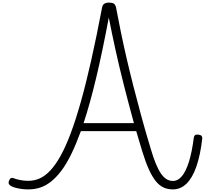

<svg xmlns="http://www.w3.org/2000/svg" viewBox="-20 -1440 1576 1477"><path d="M198 17Q170 17 145 13.5Q120 10 100 4.5Q80 -1 66 -8Q56 -13 49.5 -23Q43 -33 49 -48Q54 -64 63 -69Q72 -74 82 -70Q102 -62 132.5 -55.5Q163 -49 198 -49Q244 -49 285.5 -67.5Q327 -86 367 -128.5Q407 -171 446 -241Q485 -311 523.5 -413.5Q562 -516 601.5 -655.5Q641 -795 681.5 -975Q722 -1155 765 -1381Q769 -1403 783 -1411.5Q797 -1420 819 -1420Q842 -1420 855 -1412.5Q868 -1405 873 -1381Q890 -1290 910 -1192.5Q930 -1095 954 -991.5Q978 -888 1006.5 -776Q1035 -664 1067.5 -545Q1100 -426 1139 -297Q1159 -229 1178.5 -181.5Q1198 -134 1218.5 -104.5Q1239 -75 1261.5 -61.5Q1284 -48 1310 -48Q1349 -48 1380 -85.5Q1411 -123 1434 -197.5Q1457 -272 1471 -382Q1473 -395 1481.5 -401Q1490 -407 1507 -404Q1524 -402 1530.5 -394.5Q1537 -387 1536 -375Q1521 -245 1490.5 -158Q1460 -71 1414.5 -27Q1369 17 1310 17Q1270 17 1237.5 2Q1205 -13 1177.5 -47.5Q1150 -82 1124.5 -138.5Q1099 -195 1074 -277Q1062 -317 1050.5 -355.5Q1039 -394 1028 -431H602Q565 -330 528.5 -255Q492 -180 453 -128Q414 -76 373 -43.5Q332 -11 289 3Q246 17 198 17ZM623 -493H1010Q968 -647 932.5 -787Q897 -927 868.5 -1056.5Q840 -1186 817 -1305Q768 -1043 720 -842Q672 -641 623 -493Z"/></svg>

Font: Playwrite BE WAL Light
Style: Regular
Weight: 300
Version: Version 1.002